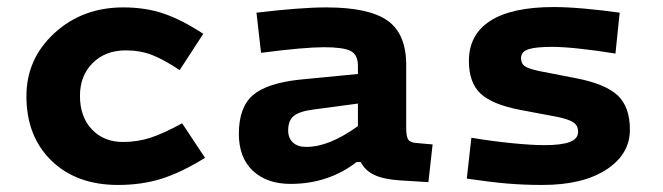

<svg xmlns="http://www.w3.org/2000/svg" viewBox="-20 -511 1882 545"><path d="M337 -368Q279 -368 243 -332Q207 -296 207 -239Q207 -179 241 -143.5Q275 -108 329 -108Q370 -108 407 -120Q444 -132 497 -161L562 -63Q494 -21 438 -3.5Q382 14 315 14Q197 14 126 -55Q55 -124 55 -238Q55 -344 134.5 -417Q214 -490 330 -490Q393 -490 444.5 -472.5Q496 -455 557 -415L490 -312Q445 -342 411.5 -355Q378 -368 337 -368Z M1133 -327V-149Q1133 -123 1139 -114.5Q1145 -106 1163 -105L1208 -101L1196 6L1115 1Q1069 -2 1042.5 -14.5Q1016 -27 1004 -51H992Q954 -21 906.5 -5Q859 11 805 11Q737 11 697.5 -26.5Q658 -64 658 -131Q658 -206 697.5 -240.5Q737 -275 831 -285L996 -301V-324Q996 -356 975 -366.5Q954 -377 899 -377Q873 -377 827 -373Q781 -369 721 -361L708 -475Q766 -482 817 -486Q868 -490 906 -490Q1027 -490 1080 -452.5Q1133 -415 1133 -327ZM798 -141Q798 -119 811.5 -106.5Q825 -94 849 -94Q882 -94 918 -108.5Q954 -123 996 -153V-217L869 -200Q830 -195 814 -182Q798 -169 798 -141Z M1768 -143Q1768 -73 1701 -29.5Q1634 14 1520 14Q1467 14 1420 10Q1373 6 1305 -4L1318 -120Q1378 -110 1434 -104.5Q1490 -99 1525 -99Q1574 -99 1597.5 -108Q1621 -117 1621 -137Q1621 -154 1608.5 -163Q1596 -172 1563 -179L1457 -199Q1378 -214 1344.5 -245Q1311 -276 1311 -338Q1311 -413 1372 -452Q1433 -491 1552 -491Q1589 -491 1639.5 -486.5Q1690 -482 1739 -475L1727 -359Q1671 -368 1624 -373Q1577 -378 1547 -378Q1500 -378 1479.5 -371Q1459 -364 1459 -346Q1459 -331 1469 -323.5Q1479 -316 1512 -309L1615 -289Q1698 -273 1733 -240.5Q1768 -208 1768 -143Z"/></svg>

Font: Intel One Mono
Style: Bold
Weight: 700
Monospace: yes
Designer: Fred Shallcrass
Foundry: Frere-Jones Type LLC
Version: Version 1.400;hotconv 1.1.0;makeotfexe 2.6.0;FJTRelease1.4